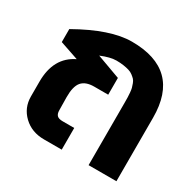

<svg xmlns="http://www.w3.org/2000/svg" viewBox="-129 -704 855 843"><g transform="rotate(30 299.0 -282.5)"><path d="M44.9 -409.2V-475.1Q203.1 -564.9 311 -564.9Q558.1 -564.9 558.1 -321.8V0H417V-317.9Q417 -334 416.7 -343.5Q416.5 -353 415.3 -366.9Q414.1 -380.9 411.9 -389.2Q409.7 -397.5 405.5 -408.7Q401.4 -419.9 395.3 -426.3Q389.2 -432.6 379.9 -439.7Q370.6 -446.8 358.4 -450.4Q346.2 -454.1 330.1 -456.5Q314 -459 293.9 -459Q263.2 -459 216.8 -439.9L336.9 -396V-311H266.1Q222.7 -311 203.1 -287.8Q183.6 -264.6 184.1 -210L185.1 -145Q185.1 -126.5 193.6 -118.2Q202.1 -109.9 222.2 -109.9H280.8V0H190.9Q128.4 0 87.6 -38.8Q46.9 -77.6 46.9 -134.8V-210Q46.9 -332.5 139.2 -377Z"/></g></svg>

Font: LT Superior
Style: Bold
Weight: 400
Designer: Daniel Lyons
Foundry: LyonsType
Version: Version 1.000